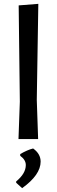

<svg xmlns="http://www.w3.org/2000/svg" viewBox="-20 -722 294 997"><path d="M179 -702 171 -203 178 0H76L83 -194L77 -694ZM152 49Q191 77 191 117Q191 186 95 255L64 227V220Q114 179 114 135Q114 108 85 87V78Q123 56 152 49Z"/></svg>

Font: Alegreya Sans Medium
Style: Regular
Weight: 500
Designer: Juan Pablo del Peral
Foundry: Huerta Tipografica
Version: Version 2.007